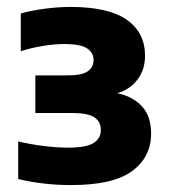

<svg xmlns="http://www.w3.org/2000/svg" viewBox="-20 -835 500 554"><path d="M185.5 -301Q104 -301 32.5 -318.5V-427Q67.5 -418.5 105.8 -413.8Q144 -409 177 -409Q228.5 -409 249.8 -422.2Q271 -435.5 271 -460Q271 -484 252.2 -496.5Q233.5 -509 186 -509H82V-617.5H174Q217 -617.5 233.5 -629.5Q250 -641.5 250 -661.5Q250 -683 231 -695.5Q212 -708 166.5 -708Q137.5 -708 102.5 -702.2Q67.5 -696.5 40 -687V-796Q66.5 -804 106.8 -809.5Q147 -815 183.5 -815Q293 -815 345.8 -778Q398.5 -741 398.5 -674Q398.5 -634.5 377 -605.8Q355.5 -577 318.5 -566Q364 -556.5 390 -527.8Q416 -499 416 -450Q416 -381.5 361 -341.2Q306 -301 185.5 -301Z"/></svg>

Font: Encode Sans SemiExpanded SemiExpanded ExtraBold
Style: Regular
Weight: 800
Width: 6
Designer: Multiple Designers
Foundry: Impallari Type
Version: Version 3.000; ttfautohint (v1.8.3) -l 8 -r 50 -G 200 -x 14 